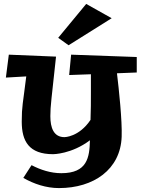

<svg xmlns="http://www.w3.org/2000/svg" viewBox="-20 -778 730 980"><path d="M678 -487 343 -499 333 -395 444 -399V-309C444 -263 444 -212 442 -166C383 -78 309 -78 309 -78C254 -78 237 -126 237 -185C237 -239 243 -272 266 -489L25 -499L10 -382L114 -388C97 -248 91 -237 91 -157C91 -57 128 9 251 9C251 9 345 9 439 -62C437 25 426 106 293 106C239 106 187 89 141 65L99 130C153 161 216 182 281 182C458 182 595 87 601 -80C604 -162 587 -322 577 -404L678 -408ZM420 -758 277 -585 330 -547 550 -685Z"/></svg>

Font: Peralta
Style: Regular
Weight: 400
Designer: Astigmatic (AOETI)
Foundry: Astigmatic (AOETI)
Version: Version 1.000